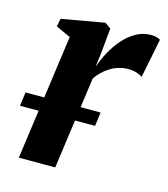

<svg xmlns="http://www.w3.org/2000/svg" viewBox="-96 -615 598 685"><g transform="rotate(15 203.0 -272.5)"><path d="M36 0 100 -462.5 46 -487.5 51.5 -517 210 -545 232 -529.5 223.5 -440 216.5 -383Q226 -412 241.5 -440.5Q257 -469 277.8 -492.8Q298.5 -516.5 324 -530.8Q349.5 -545 378.5 -545Q391.5 -545 400.5 -542.2Q409.5 -539.5 413.5 -536.5L384.5 -391.5Q380.5 -395.5 365.8 -401Q351 -406.5 331 -406.5Q314 -406.5 297.2 -401.5Q280.5 -396.5 265.8 -387.5Q251 -378.5 238.8 -366.5Q226.5 -354.5 217.5 -341L170.5 0ZM276 -231 269.5 -180H-8L-1 -231Z"/></g></svg>

Font: Merriweather 72pt
Style: Bold Italic
Weight: 700
Italic angle: -7.8°
Version: Version 2.101